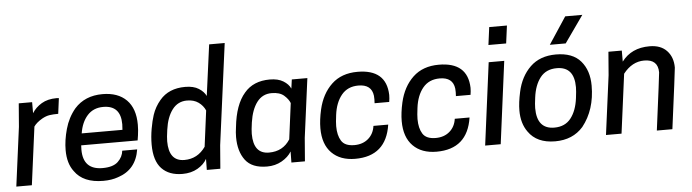

<svg xmlns="http://www.w3.org/2000/svg" viewBox="-49 -1009 4435 1230"><g transform="rotate(-5 2168.5 -394.0)"><path d="M113 0H13L63 -380L75 -530H161V-459Q183 -495 222.5 -518.5Q262 -542 319 -542L334 -541L321 -441Q288 -441 265 -437.5Q242 -434 217 -420Q179 -398 162 -373Z M572 12Q443 12 388 -67Q348 -119 348 -205Q348 -268 368 -340Q388 -412 434 -467Q501 -542 614 -542Q713 -542 768 -487Q823 -432 823 -327Q823 -293 818 -259L813 -227H450L449 -199Q449 -70 574 -70Q642 -70 673.5 -100Q705 -130 709 -170H805Q785 -41 667 -3Q626 12 572 12ZM722 -303Q724 -322 724 -339Q724 -460 612 -460Q548 -460 509.5 -417Q471 -374 460 -303Z M1081 12Q995 12 947.5 -38Q900 -88 900 -193Q900 -242 909 -293.5Q918 -345 930 -381Q947 -432 982 -473Q1040 -542 1146 -542Q1200 -542 1233 -521Q1266 -500 1279 -472L1323 -800H1423L1337 -150L1325 0H1238L1239 -71Q1220 -36 1178.5 -12Q1137 12 1081 12ZM1101 -76Q1186 -76 1237 -149L1267 -380Q1253 -412 1223.5 -433Q1194 -454 1150 -454Q1091 -454 1055 -406.5Q1019 -359 1008 -278Q1001 -230 1001 -205Q1001 -76 1101 -76Z M1931 -530H1831ZM1625 12Q1528 12 1485.5 -44.5Q1443 -101 1443 -193Q1443 -223 1448 -256Q1463 -401 1526 -473Q1584 -542 1690 -542Q1743 -542 1776.5 -521.5Q1810 -501 1823 -472L1831 -530H1931L1881 -150L1869 0H1782L1783 -71Q1762 -36 1720 -12Q1678 12 1625 12ZM1645 -76Q1735 -76 1781 -149L1811 -380Q1801 -406 1773.5 -430Q1746 -454 1694 -454Q1635 -454 1599.5 -407Q1564 -360 1552 -278Q1545 -230 1545 -205Q1545 -76 1645 -76Z M2192 12Q2096 12 2041 -43.5Q1986 -99 1986 -202Q1986 -256 2001 -322Q2024 -422 2087.5 -482Q2151 -542 2254 -542Q2439 -542 2444 -377Q2444 -355 2440 -332H2346L2347 -357L2346 -380Q2337 -454 2252 -454Q2183 -454 2143.5 -406Q2104 -358 2094 -278Q2088 -232 2088 -207Q2088 -148 2110.5 -112Q2133 -76 2194 -76Q2248 -76 2283.5 -106.5Q2319 -137 2326 -188H2421Q2391 12 2192 12Z M2715 12Q2619 12 2564 -43.5Q2509 -99 2509 -202Q2509 -256 2524 -322Q2547 -422 2610.5 -482Q2674 -542 2777 -542Q2962 -542 2967 -377Q2967 -355 2963 -332H2869L2870 -357L2869 -380Q2860 -454 2775 -454Q2706 -454 2666.5 -406Q2627 -358 2617 -278Q2611 -232 2611 -207Q2611 -148 2633.5 -112Q2656 -76 2717 -76Q2771 -76 2806.5 -106.5Q2842 -137 2849 -188H2944Q2914 12 2715 12Z M3128 0H3028L3097 -530H3197ZM3219 -640H3105L3120 -754H3234Z M3599 -607H3497L3611 -780H3721ZM3480 -76Q3549 -76 3586.5 -124Q3624 -172 3634 -252Q3640 -298 3640 -322Q3640 -454 3528 -454Q3459 -454 3421.5 -406Q3384 -358 3374 -278Q3368 -234 3368 -211Q3368 -76 3480 -76ZM3478 12Q3360 12 3306 -66Q3266 -121 3266 -204Q3266 -255 3281 -323Q3302 -421 3364.5 -481.5Q3427 -542 3530 -542Q3637 -542 3689 -481.5Q3741 -421 3741 -323Q3741 -168 3658 -64Q3591 12 3478 12Z M4232 0H4132Q4179 -360 4179 -370Q4179 -454 4090 -454Q4012 -454 3955 -381L3905 0H3805L3855 -380L3867 -530H3953V-459Q4015 -542 4132 -542Q4204 -542 4243 -500.5Q4282 -459 4282 -392Q4280 -365 4232 0Z"/></g></svg>

Font: Tanohe Sans Medium
Style: Italic
Weight: 500
Designer: Village Type and Design LLC & Cristiano Sobral
Foundry: Cooper Hewitt Smithsonian Design Museum
Version: Version 1.00;September 29, 2021;FontCreator 13.0.0.2655 64-b